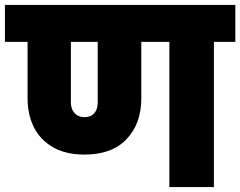

<svg xmlns="http://www.w3.org/2000/svg" viewBox="-34 -760 976 780"><path d="M922 -590H835V0H654V-590H540V-360Q540 -258 480.5 -195Q421 -132 309 -132Q233 -132 181 -162Q129 -192 103.5 -243.5Q78 -295 78 -360V-590H-14V-740H922ZM363 -590H254V-343Q254 -317 269 -300.5Q284 -284 309 -284Q335 -284 349 -300Q363 -316 363 -343Z"/></svg>

Font: Fz Poppins ExtBd
Style: Regular
Weight: 800
Designer: Ninad Kale (Devanagari), Jonny Pinhorn (Latin)
Foundry: Indian Type Foundry
Version: Vit hóa bi Vntype.Com & FontZin.Com